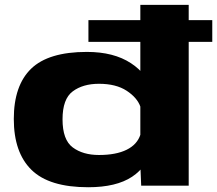

<svg xmlns="http://www.w3.org/2000/svg" viewBox="-20 -760 890 786"><path d="M341 6.5Q181.5 6.5 109 -64.5Q36.5 -135.5 36.5 -273Q36.5 -410 107.5 -478.8Q178.5 -547.5 335.5 -547.5Q446 -547.5 516.2 -501.2Q586.5 -455 596 -389.5L555 -322.5Q542 -360 498.5 -388.5Q455 -417 385 -417Q319.5 -417 277.8 -386Q236 -355 236 -271.5Q236 -187.5 277.8 -156.5Q319.5 -125.5 385 -125.5Q455 -125.5 498.5 -147Q542 -168.5 555 -209.5L596 -151.5Q585.5 -79.5 520.8 -36.5Q456 6.5 341 6.5ZM849 -677.5V-588.5H752.5V0H558L554.5 -84V-588.5H342V-677.5H554.5V-740H752.5V-677.5Z"/></svg>

Font: Anybody Wide
Style: Bold
Weight: 700
Width: 7
Designer: Tyler Finck
Foundry: Etcetera Type Company
Version: Version 1.000; ttfautohint (v1.8)